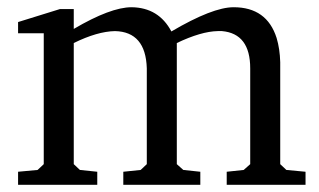

<svg xmlns="http://www.w3.org/2000/svg" viewBox="-20 -511 883 531"><path d="M30 0V-36L84 -41L101 -57V-419H30V-450L146 -486H184V-431Q286 -491 344 -491Q419 -490 454 -424Q568 -491 626 -491Q718 -491 745 -406Q754 -376 755 -339V-57L772 -41L825 -36V0H607V-36L654 -41L672 -57V-322Q672 -418 594 -425Q588 -425 582 -425Q536 -424 469 -392V-57L487 -41L534 -36V0H321V-36L369 -41L386 -57V-322Q383 -423 298 -425Q249 -424 184 -392V-57L201 -41L249 -36V0Z"/></svg>

Font: Khartiya
Style: Regular
Weight: 500
Version: Version 1.0.1